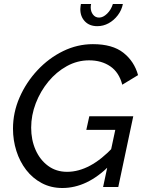

<svg xmlns="http://www.w3.org/2000/svg" viewBox="-20 -936 726 961"><path d="M292 5Q235 5 189 -19.5Q143 -44 111 -85.5Q79 -127 62 -180.5Q45 -234 45 -292Q45 -373 78 -448.5Q111 -524 167.5 -584.5Q224 -645 295.5 -680Q367 -715 445 -715Q543 -715 597.5 -672Q652 -629 671 -560L592 -512Q576 -574 532 -604Q488 -634 426 -634Q367 -634 314.5 -605Q262 -576 222 -527.5Q182 -479 159 -419Q136 -359 136 -297Q136 -236 158 -186Q180 -136 220.5 -106Q261 -76 316 -76Q373 -76 431 -107Q489 -138 549 -202L530 -109Q472 -51 413 -23Q354 5 292 5ZM557 -286H412L427 -354H647L572 0H496ZM476 -848Q496 -848 516 -867.5Q536 -887 545 -916H595Q589 -885 569.5 -859.5Q550 -834 523.5 -819.5Q497 -805 467 -805Q428 -805 405 -829Q382 -853 382 -890Q382 -897 383 -903Q384 -909 385 -916H436Q435 -912 434.5 -908Q434 -904 434 -899Q434 -878 445.5 -863Q457 -848 476 -848Z"/></svg>

Font: Raleway Thin Medium
Style: Italic
Weight: 500
Italic angle: -12°
Version: Version 4.026